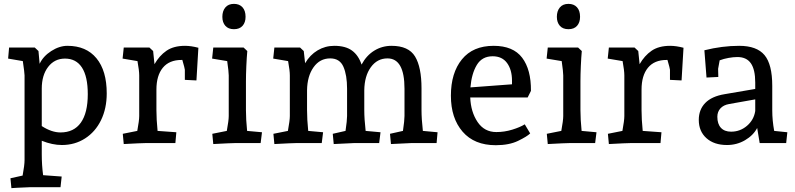

<svg xmlns="http://www.w3.org/2000/svg" viewBox="-20 -740 4114 993"><path d="M34 182 97 168Q107 114 107 88V-350Q107 -363 98 -424L22 -437L27 -494H160L179 -476L185 -410Q203 -449 245 -476Q287 -503 329 -503Q426 -503 479 -438.5Q532 -374 532 -257Q532 -179 502.5 -118.5Q473 -58 420 -24Q367 10 300 10Q251 10 196 -12V58Q196 114 203 166L299 173L293 228H139L71 231L39 233ZM293 -55Q362 -55 398 -105.5Q434 -156 434 -253Q434 -344 404 -390.5Q374 -437 316 -437Q262 -437 229 -394Q196 -351 196 -282V-88Q247 -55 293 -55Z M615 -48 690 -63Q700 -117 700 -140V-350Q700 -375 691 -424L614 -437L620 -494H753L772 -476L779 -408Q804 -452 841 -477.5Q878 -503 937 -503Q968 -503 1006 -493L996 -324L936 -327V-379Q936 -385 923 -430H919Q855 -430 822 -389.5Q789 -349 789 -277V-170Q789 -123 795 -63L892 -56L887 0H732Q713 0 620 5Z M1078 -48 1153 -63Q1163 -117 1163 -140V-350Q1163 -368 1155 -424L1077 -437L1083 -494H1240L1259 -476Q1256 -444 1254 -398.5Q1252 -353 1252 -320V-170Q1252 -123 1258 -63L1335 -56L1328 0H1195Q1176 0 1083 5ZM1130 -653Q1130 -683 1145.5 -701.5Q1161 -720 1190 -720Q1218 -720 1234 -702.5Q1250 -685 1250 -653Q1250 -624 1234.5 -606.5Q1219 -589 1190 -589Q1161 -589 1145.5 -606.5Q1130 -624 1130 -653Z M1997 -48 2064 -63Q2072 -117 2072 -140V-281Q2072 -438 1984 -438Q1931 -438 1898 -392.5Q1865 -347 1864 -273V-170Q1864 -126 1871 -63L1948 -56L1941 0H1810L1706 5L1701 -48L1767 -63Q1775 -117 1775 -140V-281Q1775 -352 1756 -395Q1737 -438 1688 -438Q1634 -438 1601.5 -392Q1569 -346 1568 -273V-170Q1568 -123 1574 -63L1651 -56L1644 0H1511Q1492 0 1399 5L1394 -48L1469 -63Q1479 -117 1479 -140V-350Q1479 -375 1470 -424L1393 -437L1399 -494H1532L1551 -476L1558 -413Q1583 -456 1622.5 -479.5Q1662 -503 1709 -503Q1767 -503 1800.5 -478.5Q1834 -454 1850 -406Q1875 -453 1915.5 -478Q1956 -503 2005 -503Q2093 -503 2126.5 -448Q2160 -393 2160 -283V-170Q2160 -126 2167 -63L2243 -56L2238 0H2106L2002 5Z M2312 -245Q2312 -363 2369 -433Q2426 -503 2533 -503Q2634 -503 2680.5 -441.5Q2727 -380 2726 -270L2709 -236H2412Q2415 -161 2450 -109Q2485 -57 2547 -57Q2589 -57 2629.5 -69.5Q2670 -82 2694 -97L2722 -50Q2706 -34 2659.5 -11.5Q2613 11 2544 11Q2433 11 2372.5 -59Q2312 -129 2312 -245ZM2628 -304V-323Q2628 -379 2602.5 -414Q2577 -449 2528 -449Q2473 -449 2446 -404Q2419 -359 2413 -288Z M2808 -48 2883 -63Q2893 -117 2893 -140V-350Q2893 -368 2885 -424L2807 -437L2813 -494H2970L2989 -476Q2986 -444 2984 -398.5Q2982 -353 2982 -320V-170Q2982 -123 2988 -63L3065 -56L3058 0H2925Q2906 0 2813 5ZM2860 -653Q2860 -683 2875.5 -701.5Q2891 -720 2920 -720Q2948 -720 2964 -702.5Q2980 -685 2980 -653Q2980 -624 2964.5 -606.5Q2949 -589 2920 -589Q2891 -589 2875.5 -606.5Q2860 -624 2860 -653Z M3124 -48 3199 -63Q3209 -117 3209 -140V-350Q3209 -375 3200 -424L3123 -437L3129 -494H3262L3281 -476L3288 -408Q3313 -452 3350 -477.5Q3387 -503 3446 -503Q3477 -503 3515 -493L3505 -324L3445 -327V-379Q3445 -385 3432 -430H3428Q3364 -430 3331 -389.5Q3298 -349 3298 -277V-170Q3298 -123 3304 -63L3401 -56L3396 0H3241Q3222 0 3129 5Z M3594 -120Q3594 -173 3627.5 -207.5Q3661 -242 3728 -253L3886 -280V-313Q3886 -380 3863.5 -412.5Q3841 -445 3794 -445Q3773 -445 3748 -440.5Q3723 -436 3702 -428L3694 -384L3695 -342L3634 -339L3623 -480Q3715 -503 3803 -503Q3894 -503 3934 -455Q3974 -407 3974 -296V-170Q3974 -117 3984 -63L4052 -56L4046 0H3909L3896 -78Q3876 -40 3833.5 -15Q3791 10 3740 10Q3673 10 3633.5 -25.5Q3594 -61 3594 -120ZM3761 -59Q3808 -59 3843.5 -89.5Q3879 -120 3886 -166V-226L3751 -202Q3722 -197 3706 -179.5Q3690 -162 3690 -136Q3690 -99 3708.5 -79Q3727 -59 3761 -59Z"/></svg>

Font: Andada Pro Medium
Style: Regular
Weight: 500
Designer: Carolina Giovagnoli
Foundry: Huerta Tipografica
Version: Version 3.005; ttfautohint (v1.8.4)